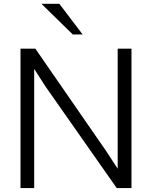

<svg xmlns="http://www.w3.org/2000/svg" viewBox="-20 -959 814 979"><path d="M401.4 -783.2 282.7 -939.5H191.4L351.1 -783.2ZM154.3 0V-607.9L211.9 -518.1L575.2 0H650.4V-710.9H580.1V-98.6L522.5 -187L160.2 -710.9H84.5V0Z"/></svg>

Font: Ride Light
Style: Regular
Weight: 300
Version: Version 3.000